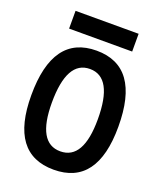

<svg xmlns="http://www.w3.org/2000/svg" viewBox="-159 -972 904 1081"><g transform="rotate(20 293.0 -431.5)"><path d="M293 9.8Q32.2 9.8 32.2 -341.8Q32.2 -703.1 293 -703.1Q553.7 -703.1 553.7 -341.8Q553.7 9.8 293 9.8ZM293 -100.1Q430.7 -100.1 430.7 -341.8Q430.7 -593.3 293 -593.3Q155.3 -593.3 155.3 -341.8Q155.3 -100.1 293 -100.1ZM104 -766.6V-873H481.9V-766.6Z"/></g></svg>

Font: Cascadia Code SemiBold
Style: Regular
Weight: 600
Monospace: yes
Designer: Aaron Bell
Foundry: Saja Typeworks
Version: Version 2404.023; ttfautohint (v1.8.4)